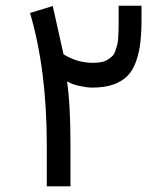

<svg xmlns="http://www.w3.org/2000/svg" viewBox="-20 -659 575 677"><path d="M307.1 -437.5Q323.7 -437.5 336.9 -439.9Q350.1 -442.4 359.4 -448.5Q368.7 -454.6 375.5 -460.7Q382.3 -466.8 386.5 -479Q390.6 -491.2 393.3 -500.7Q396 -510.3 397 -528.1Q397.9 -545.9 398.2 -557.9Q398.4 -569.8 398.4 -592.3V-638.7H479V-594.2Q479 -544.9 474.9 -509Q470.7 -473.1 459.5 -441.7Q448.2 -410.2 429 -390.9Q409.7 -371.6 378.9 -360.8Q348.1 -350.1 305.7 -350.1Q287.6 -350.1 261 -355.7Q234.4 -361.3 216.3 -372.1Q228.5 -291 228.5 -146.5V-2H145V-146.5Q145 -412.6 85.9 -613.3L166 -637.7L204.1 -467.3Q252.9 -437.5 307.1 -437.5Z"/></svg>

Font: Shabnam FD
Style: Regular
Weight: 400
Foundry: DejaVu fonts team - Redesigned by Saber Rastikerdar - Based on Vazir font
Version: Version 5.00;October 20, 2019;FontCreator 12.0.0.2547 64-bit